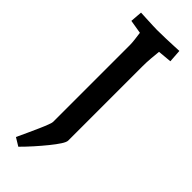

<svg xmlns="http://www.w3.org/2000/svg" viewBox="-296 -736 962 962"><g transform="rotate(45 185.0 -255.0)"><path d="M89.5 200 46.6 173.9Q59 147.5 72.7 117.5Q86.4 87.5 98.4 60.4Q110.4 33.4 117.5 14.2Q124.7 -5 124.7 -11V-556.6Q124.7 -569.5 122 -592.8Q119.4 -616.1 116 -639Q112.7 -661.9 110.1 -674L163.7 -626.6L44.1 -646.5L49.1 -710Q67.5 -709 90.1 -708Q112.8 -707 134 -706Q155.1 -705 166.6 -705Q198.5 -705 229.6 -706.2Q260.6 -707.4 285 -708.4Q309.4 -709.4 320.7 -710L325.4 -641.5L204.1 -630.3L256.4 -674Q254.7 -660.4 251.9 -635.4Q249.1 -610.4 246.8 -581.5Q244.5 -552.6 244.5 -526.6V1.2Q244.5 12.5 230.3 34.3Q216.1 56.2 193 84.7Q169.9 113.2 143 143.4Q116 173.6 89.5 200Z"/></g></svg>

Font: Andada Pro
Style: Regular
Weight: 400
Designer: Carolina Giovagnoli
Foundry: Huerta Tipografica
Version: Version 3.003